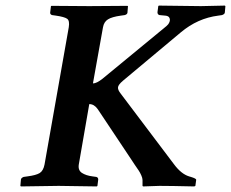

<svg xmlns="http://www.w3.org/2000/svg" viewBox="-20 -668 830 690"><path d="M578.1 -574.2Q585 -579.6 588.6 -587.9Q592.3 -596.2 589.1 -603.5Q585.9 -610.8 574.2 -611.8L553.2 -613.8Q545.9 -615.7 545.9 -624L548.8 -646L550.8 -647.9Q666 -646 702.1 -646L788.1 -647.9L790 -646L788.1 -624Q788.1 -617.2 777.8 -613.8L764.2 -611.8Q690.4 -602.5 629.9 -551.8L421.9 -377.9Q405.3 -363.8 404.1 -354.5Q402.8 -345.2 414.1 -331.1L605 -78.1Q630.9 -43 659.2 -34.2L666 -32.2Q685.1 -26.4 685.1 -22L682.1 0L678.2 2Q591.8 0 553.2 0L494.1 2L492.2 0V-21Q492.2 -27.8 487.8 -37.8Q483.4 -47.9 478.3 -55.4Q473.1 -63 463.6 -76.9Q454.1 -90.8 450.2 -97.2L331.1 -275.9Q318.4 -293.9 300.8 -293.9L263.2 -77.1Q259.8 -56.2 274.4 -46.6Q289.1 -37.1 312 -34.2L326.2 -32.2Q333 -30.3 333 -22.9L330.1 0L328.1 2Q227.1 0 190.9 0L55.2 2L53.2 0L55.2 -22.9Q56.2 -28.8 64.9 -32.2L79.1 -34.2Q109.4 -38.1 122.6 -46.1Q135.7 -54.2 140.1 -77.1L227.1 -569.8Q231 -593.8 221.2 -600.6Q211.4 -607.4 181.2 -611.8L167 -613.8Q160.2 -616.2 160.2 -622.1L163.1 -646L165 -647Q262.2 -646 300.8 -646L438 -647L439.9 -646L438 -622.1Q437 -616.2 428.2 -613.8L414.1 -611.8Q382.3 -607.4 367.9 -598.4Q353.5 -589.4 350.1 -569.8L314 -368.2Q327.1 -368.2 348.1 -384.8Z"/></svg>

Font: Linux Libertine
Style: Bold Italic
Weight: 700
Italic angle: -11.5°
Designer: Philipp H. Poll
Foundry: Philipp H. Poll
Version: Version 4.0.5